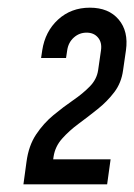

<svg xmlns="http://www.w3.org/2000/svg" viewBox="-20 -810 349 500"><path d="M41 -330H259L268 -395H118.5L119.5 -402Q123.5 -428.5 141.8 -449Q160 -469.5 184.8 -487.8Q209.5 -506 234.2 -525.8Q259 -545.5 277.5 -569.8Q296 -594 300.5 -627L308 -679Q315 -728.5 289 -759.2Q263 -790 214 -790Q165 -790 131.2 -759Q97.5 -728 90 -679L87 -659H152L155 -679Q158 -699.5 172.2 -712.2Q186.5 -725 205.5 -725Q224.5 -725 235.2 -712.2Q246 -699.5 243 -679L235.5 -627Q232 -603.5 214 -585Q196 -566.5 170.5 -549Q145 -531.5 119.2 -510.2Q93.5 -489 74 -459.8Q54.5 -430.5 49 -388.5Z"/></svg>

Font: Mohave Medium
Style: Italic
Weight: 500
Italic angle: -8°
Designer: Gumpita Rahayu
Foundry: Tokotype
Version: Version 2.002; ttfautohint (v1.8.3)